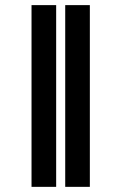

<svg xmlns="http://www.w3.org/2000/svg" viewBox="-20 -726 455 746"><path d="M198.2 -706.1V0H102.5V-706.1ZM329.1 -706.1V0H233.4V-706.1Z"/></svg>

Font: Inter 18pt Black
Style: Regular
Weight: 900
Designer: Rasmus Andersson
Foundry: rsms
Version: Version 4.001;git-66647c0bb